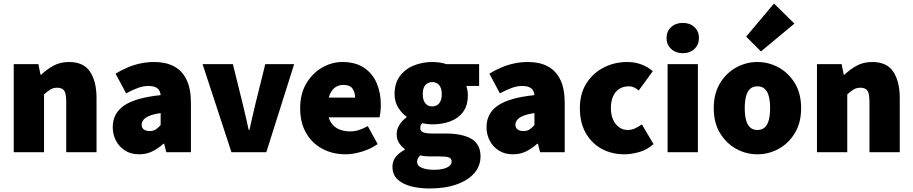

<svg xmlns="http://www.w3.org/2000/svg" viewBox="-20 -864 5182 1090"><path d="M58 0V-500H198L210 -440H214Q244 -469 282.5 -490.5Q321 -512 372 -512Q455 -512 491.5 -456.5Q528 -401 528 -308V0H356V-286Q356 -334 344 -350Q332 -366 306 -366Q282 -366 266 -356Q250 -346 230 -328V0Z M770 12Q723 12 689.5 -9.5Q656 -31 638 -66Q620 -101 620 -142Q620 -220 684 -264.5Q748 -309 892 -324Q890 -342 882 -353.5Q874 -365 859 -370.5Q844 -376 822 -376Q795 -376 765 -365.5Q735 -355 696 -334L636 -446Q671 -467 707 -482Q743 -497 780 -504.5Q817 -512 856 -512Q921 -512 967.5 -487.5Q1014 -463 1039 -411.5Q1064 -360 1064 -278V0H924L912 -48H908Q878 -21 844.5 -4.5Q811 12 770 12ZM830 -120Q851 -120 865 -129.5Q879 -139 892 -154V-222Q851 -216 827.5 -206Q804 -196 794 -183Q784 -170 784 -156Q784 -139 796 -129.5Q808 -120 830 -120Z M1294 0 1130 -500H1302L1356 -282Q1365 -245 1374 -206Q1383 -167 1392 -126H1396Q1405 -167 1414 -206Q1423 -245 1432 -282L1486 -500H1650L1492 0Z M1942 12Q1869 12 1810.5 -19Q1752 -50 1718 -108.5Q1684 -167 1684 -250Q1684 -331 1718.5 -389.5Q1753 -448 1808 -480Q1863 -512 1924 -512Q1998 -512 2046.5 -479.5Q2095 -447 2118.5 -392Q2142 -337 2142 -270Q2142 -248 2139.5 -227.5Q2137 -207 2135 -198H1820L1818 -310H1996Q1996 -339 1981.5 -360.5Q1967 -382 1928 -382Q1906 -382 1886 -370Q1866 -358 1853 -329Q1840 -300 1840 -250Q1840 -197 1859 -168.5Q1878 -140 1907 -129Q1936 -118 1966 -118Q1992 -118 2016.5 -125.5Q2041 -133 2068 -148L2124 -46Q2084 -18 2034 -3Q1984 12 1942 12Z M2418 206Q2361 206 2313 193.5Q2265 181 2236.5 154Q2208 127 2208 82Q2208 51 2226 27.5Q2244 4 2278 -14V-18Q2259 -32 2245.5 -52.5Q2232 -73 2232 -104Q2232 -130 2247.5 -155Q2263 -180 2288 -198V-202Q2261 -220 2240.5 -253.5Q2220 -287 2220 -330Q2220 -392 2250.5 -432.5Q2281 -473 2330 -492.5Q2379 -512 2434 -512Q2455 -512 2475.5 -509Q2496 -506 2514 -500H2700V-376H2628Q2631 -367 2633.5 -353Q2636 -339 2636 -324Q2636 -265 2609 -228.5Q2582 -192 2536 -175Q2490 -158 2434 -158Q2422 -158 2408.5 -159.5Q2395 -161 2378 -165Q2371 -158 2368.5 -152.5Q2366 -147 2366 -136Q2366 -120 2382.5 -113Q2399 -106 2436 -106H2511Q2605 -106 2656.5 -75.5Q2708 -45 2708 24Q2708 78 2672.5 119Q2637 160 2572 183Q2507 206 2418 206ZM2446 100Q2474 100 2496 94.5Q2518 89 2531 78.5Q2544 68 2544 54Q2544 34 2526.5 29Q2509 24 2477 24H2438Q2408 24 2392.5 22.5Q2377 21 2366 18Q2357 27 2352.5 35Q2348 43 2348 54Q2348 78 2375.5 89Q2403 100 2446 100ZM2434 -260Q2450 -260 2462 -267.5Q2474 -275 2481 -290.5Q2488 -306 2488 -330Q2488 -353 2481 -368Q2474 -383 2462 -390.5Q2450 -398 2434 -398Q2410 -398 2395 -381.5Q2380 -365 2380 -330Q2380 -306 2387 -290.5Q2394 -275 2406 -267.5Q2418 -260 2434 -260Z M2892 12Q2845 12 2811.5 -9.5Q2778 -31 2760 -66Q2742 -101 2742 -142Q2742 -220 2806 -264.5Q2870 -309 3014 -324Q3012 -342 3004 -353.5Q2996 -365 2981 -370.5Q2966 -376 2944 -376Q2917 -376 2887 -365.5Q2857 -355 2818 -334L2758 -446Q2793 -467 2829 -482Q2865 -497 2902 -504.5Q2939 -512 2978 -512Q3043 -512 3089.5 -487.5Q3136 -463 3161 -411.5Q3186 -360 3186 -278V0H3046L3034 -48H3030Q3000 -21 2966.5 -4.5Q2933 12 2892 12ZM2952 -120Q2973 -120 2987 -129.5Q3001 -139 3014 -154V-222Q2973 -216 2949.5 -206Q2926 -196 2916 -183Q2906 -170 2906 -156Q2906 -139 2918 -129.5Q2930 -120 2952 -120Z M3524 12Q3453 12 3396 -19Q3339 -50 3305.5 -108.5Q3272 -167 3272 -250Q3272 -333 3309.5 -391.5Q3347 -450 3408 -481Q3469 -512 3540 -512Q3585 -512 3621.5 -498Q3658 -484 3686 -460L3606 -350Q3590 -364 3577 -369Q3564 -374 3550 -374Q3518 -374 3495 -359Q3472 -344 3460 -316Q3448 -288 3448 -250Q3448 -212 3461 -184Q3474 -156 3495.5 -141Q3517 -126 3544 -126Q3565 -126 3585.5 -135.5Q3606 -145 3624 -158L3690 -46Q3653 -13 3608 -0.5Q3563 12 3524 12Z M3770 0V-500H3942V0ZM3856 -562Q3816 -562 3790 -586.5Q3764 -611 3764 -648Q3764 -686 3790 -710Q3816 -734 3856 -734Q3897 -734 3922.5 -710Q3948 -686 3948 -648Q3948 -611 3922.5 -586.5Q3897 -562 3856 -562Z M4280 12Q4216 12 4159.5 -19Q4103 -50 4067.5 -108.5Q4032 -167 4032 -250Q4032 -333 4067.5 -391.5Q4103 -450 4159.5 -481Q4216 -512 4280 -512Q4344 -512 4400.5 -481Q4457 -450 4492.5 -391.5Q4528 -333 4528 -250Q4528 -167 4492.5 -108.5Q4457 -50 4400.5 -19Q4344 12 4280 12ZM4280 -126Q4306 -126 4322 -141Q4338 -156 4345 -184Q4352 -212 4352 -250Q4352 -288 4345 -316Q4338 -344 4322 -359Q4306 -374 4280 -374Q4254 -374 4238 -359Q4222 -344 4215 -316Q4208 -288 4208 -250Q4208 -212 4215 -184Q4222 -156 4238 -141Q4254 -126 4280 -126ZM4300 -572 4216 -656 4374 -844 4490 -730Z M4618 0V-500H4758L4770 -440H4774Q4804 -469 4842.5 -490.5Q4881 -512 4932 -512Q5015 -512 5051.5 -456.5Q5088 -401 5088 -308V0H4916V-286Q4916 -334 4904 -350Q4892 -366 4866 -366Q4842 -366 4826 -356Q4810 -346 4790 -328V0Z"/></svg>

Font: Assistant ExtraLight ExtraBold
Style: Regular
Weight: 800
Version: Version 3.000